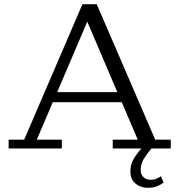

<svg xmlns="http://www.w3.org/2000/svg" viewBox="-20 -706 853 913"><path d="M21 0V-42H95L372 -686H440L718 -42H792V0H700Q678 26 663.5 50Q649 74 649 103Q649 124 662.5 136.5Q676 149 697 149Q711 149 721.5 145Q732 141 745 132L758 162Q747 171 728.5 179Q710 187 683 187Q648 187 624 166.5Q600 146 600 109Q600 77 615.5 50Q631 23 653 0H516V-42H635L559 -220H231L155 -42H274V0ZM252 -268H538L395 -603Z"/></svg>

Font: Montagu Slab 16pt Light
Style: Regular
Weight: 300
Designer: Florian Karsten
Foundry: Florian Karsten
Version: Version 1.000; ttfautohint (v1.8.3)